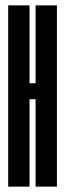

<svg xmlns="http://www.w3.org/2000/svg" viewBox="-20 -695 246 715"><path d="M10.5 0H90V-325.5H112.5V0H192V-675H112.5V-385H90V-675H10.5Z"/></svg>

Font: Anybody UltraCondensed
Style: Regular
Weight: 400
Width: 1
Version: Version 1.113;gftools[0.9.25]